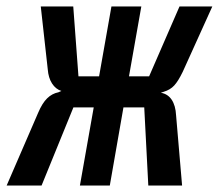

<svg xmlns="http://www.w3.org/2000/svg" viewBox="-40 -571 673 591"><path d="M140 -287 149 -291Q131.5 -296.5 120.2 -314Q109 -331.5 107 -357.5L85.5 -551H185.5L201.5 -336H265L303 -551H395L357 -336H419L512.5 -551H613.5L522.5 -350Q508.5 -321 496.2 -307.8Q484 -294.5 464 -288.5L455 -285.5Q476.5 -282 488.5 -264Q500.5 -246 502 -216L520.5 0H416.5L404 -240.5H340L298 0H206L248.5 -240.5H186L88 0H-19.5L77.5 -224Q90 -253.5 105 -268.2Q120 -283 140 -287Z"/></svg>

Font: JuliaMono SemiBold
Style: Italic
Weight: 600
Italic angle: -9°
Monospace: yes
Designer: cormullion
Foundry: corm
Version: Version 0.056; ttfautohint (v1.8.4)